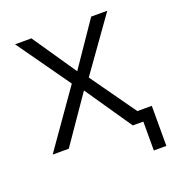

<svg xmlns="http://www.w3.org/2000/svg" viewBox="-116 -583 741 806"><g transform="rotate(-20 254.5 -180.0)"><path d="M435 129V0H403V-50H491V129ZM30 0 219 -269 220 -235 40 -489H113L253 -284H240L380 -489H452L273 -238L274 -265L462 0H388L240 -216H251L102 0Z"/></g></svg>

Font: Nunito Sans 10pt SemiCondensed Light
Style: Regular
Weight: 300
Width: 4
Designer: Vernon Adams
Foundry: Vernon Adams
Version: Version 3.101;gftools[0.9.27]